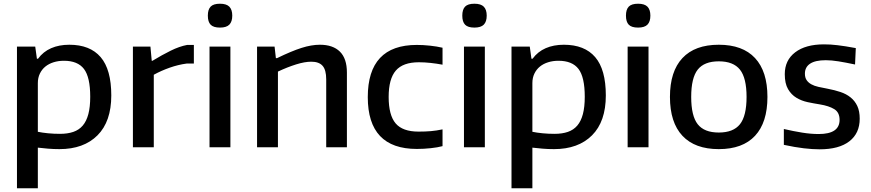

<svg xmlns="http://www.w3.org/2000/svg" viewBox="-20 -790 4671 1030"><path d="M302 -72Q343 -72 373.5 -82.5Q404 -93 424 -116.5Q444 -140 454 -178Q464 -216 464 -271Q464 -376 430.5 -420Q397 -464 323 -464Q293 -464 267.5 -456Q242 -448 223.5 -433Q205 -418 194 -395.5Q183 -373 183 -344V-83Q207 -78 238 -75Q269 -72 302 -72ZM71 -540H169L178 -475H184Q212 -513 254.5 -531.5Q297 -550 352 -550Q463 -550 520 -483.5Q577 -417 577 -278Q577 -138 503 -64Q429 10 299 10Q267 10 237.5 7.5Q208 5 183 2V220H71Z M693 -540H787L794 -464H798Q849 -495 895.5 -518Q942 -541 984 -549H1020V-449H981Q936 -443 890.5 -427Q845 -411 805 -389V0H693Z M1104 -540H1216V0H1104ZM1210.5 -658Q1195 -642 1160 -642Q1125 -642 1110 -657.5Q1095 -673 1095 -706Q1095 -739 1110 -754.5Q1125 -770 1160 -770Q1195 -770 1210.5 -754Q1226 -738 1226 -706Q1226 -674 1210.5 -658Z M1359 -540H1453L1460 -478H1466Q1544 -516 1597.5 -533Q1651 -550 1696 -550Q1766 -550 1803.5 -513Q1841 -476 1841 -401V0H1730V-364Q1730 -415 1710.5 -437Q1691 -459 1650 -459Q1615 -459 1568.5 -444.5Q1522 -430 1471 -406V0H1359Z M2216 9Q1953 9 1953 -269Q1953 -549 2216 -549Q2250 -549 2287 -545Q2324 -541 2354 -534V-443Q2322 -449 2289.5 -452.5Q2257 -456 2227 -456Q2142 -456 2103.5 -411.5Q2065 -367 2065 -270Q2065 -172 2102.5 -128Q2140 -84 2225 -84Q2262 -84 2291.5 -86.5Q2321 -89 2354 -96V-6Q2328 1 2290.5 5Q2253 9 2216 9Z M2469 -540H2581V0H2469ZM2575.5 -658Q2560 -642 2525 -642Q2490 -642 2475 -657.5Q2460 -673 2460 -706Q2460 -739 2475 -754.5Q2490 -770 2525 -770Q2560 -770 2575.5 -754Q2591 -738 2591 -706Q2591 -674 2575.5 -658Z M2955 -72Q2996 -72 3026.5 -82.5Q3057 -93 3077 -116.5Q3097 -140 3107 -178Q3117 -216 3117 -271Q3117 -376 3083.5 -420Q3050 -464 2976 -464Q2946 -464 2920.5 -456Q2895 -448 2876.5 -433Q2858 -418 2847 -395.5Q2836 -373 2836 -344V-83Q2860 -78 2891 -75Q2922 -72 2955 -72ZM2724 -540H2822L2831 -475H2837Q2865 -513 2907.5 -531.5Q2950 -550 3005 -550Q3116 -550 3173 -483.5Q3230 -417 3230 -278Q3230 -138 3156 -64Q3082 10 2952 10Q2920 10 2890.5 7.5Q2861 5 2836 2V220H2724Z M3347 -540H3459V0H3347ZM3453.5 -658Q3438 -642 3403 -642Q3368 -642 3353 -657.5Q3338 -673 3338 -706Q3338 -739 3353 -754.5Q3368 -770 3403 -770Q3438 -770 3453.5 -754Q3469 -738 3469 -706Q3469 -674 3453.5 -658Z M3723 -123.5Q3758 -79 3836 -79Q3914 -79 3949.5 -123.5Q3985 -168 3985 -270Q3985 -372 3949.5 -416.5Q3914 -461 3836 -461Q3758 -461 3723 -416.5Q3688 -372 3688 -270Q3688 -168 3723 -123.5ZM4030.5 -61.5Q3964 10 3836 10Q3708 10 3641 -61.5Q3574 -133 3574 -270Q3574 -407 3641 -478.5Q3708 -550 3836 -550Q3964 -550 4030.5 -478.5Q4097 -407 4097 -270Q4097 -133 4030.5 -61.5Z M4377 11Q4339 11 4292 5.5Q4245 0 4185 -13V-98Q4237 -86 4283.5 -78.5Q4330 -71 4372 -71Q4484 -71 4484 -147Q4484 -187 4455.5 -204.5Q4427 -222 4378 -230Q4346 -235 4313 -242Q4280 -249 4252.5 -265.5Q4225 -282 4207.5 -312Q4190 -342 4190 -392Q4190 -467 4246 -509.5Q4302 -552 4400 -552Q4418 -552 4435.5 -551Q4453 -550 4473 -547.5Q4493 -545 4516.5 -541.5Q4540 -538 4571 -532L4567 -444Q4515 -455 4477.5 -461Q4440 -467 4410 -467Q4354 -467 4326 -448.5Q4298 -430 4298 -395Q4298 -374 4307 -360.5Q4316 -347 4332 -338Q4348 -329 4370.5 -324Q4393 -319 4420 -314Q4457 -307 4488.5 -296.5Q4520 -286 4543 -267.5Q4566 -249 4579 -221.5Q4592 -194 4592 -153Q4592 -75 4536.5 -32Q4481 11 4377 11Z"/></svg>

Font: EncodeSans
Style: Medium
Weight: 500
Designer: Pablo Impallari, Andres Torresi
Foundry: Pablo Impallari, Andres Torresi
Version: Version 1.000; ttfautohint (v1.4.1)